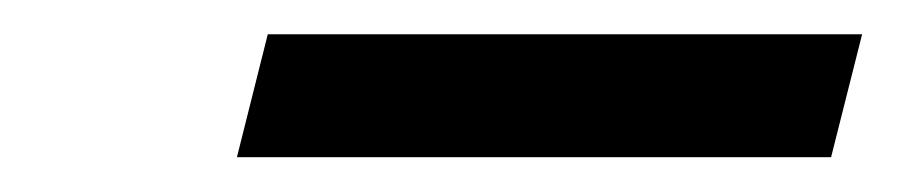

<svg xmlns="http://www.w3.org/2000/svg" viewBox="-20 -685 523 112"><path d="M136.2 -665H482.9L464.8 -593.3H118.2Z"/></svg>

Font: Andika New Basic
Style: Italic
Weight: 400
Italic angle: -14°
Designer: Victor Gaultney, Annie Olsen, Julie Remington, Don Collingsworth, Eric Hays
Foundry: SIL International
Version: Version 5.500